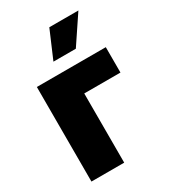

<svg xmlns="http://www.w3.org/2000/svg" viewBox="-189 -866 848 959"><g transform="rotate(-30 235.0 -386.5)"><path d="M238.6 0H49.7V-545.5H447.4V-399.1H238.6ZM313.9 -613.6H184.7L252.8 -772.7H420.5Z"/></g></svg>

Font: Linik Sans Black
Style: Regular
Weight: 900
Designer: Fonts by Rasmus Andersson / Changes by Cristiano Sobral with parts from Marc Monis
Foundry: rsms
Version: Version 3.020; ttfautohint (v1.6)